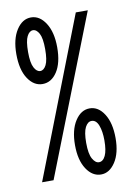

<svg xmlns="http://www.w3.org/2000/svg" viewBox="-76 -683 503 741"><g transform="rotate(-10 175.0 -312.0)"><path d="M98 -373Q64 -373 41 -408Q18 -443 18 -504Q18 -563 41 -598.5Q64 -634 98 -634Q132 -634 155 -598Q178 -562 178 -503Q178 -442 155.5 -407.5Q133 -373 98 -373ZM30 0 272 -623H319L75 0ZM98 -424Q112 -424 121.5 -442.5Q131 -461 131 -504Q131 -547 121 -565.5Q111 -584 97 -584Q83 -584 73.5 -565.5Q64 -547 64 -504Q64 -462 74 -443Q84 -424 98 -424ZM260 10Q226 10 203 -25Q180 -60 180 -119Q180 -178 203 -213.5Q226 -249 260 -249Q294 -249 316.5 -213.5Q339 -178 339 -119Q339 -60 316 -25Q293 10 260 10ZM260 -38Q276 -38 285.5 -58Q295 -78 295 -118Q295 -153 286 -176.5Q277 -200 259 -200Q244 -200 234 -181Q224 -162 224 -120Q224 -77 235 -57.5Q246 -38 260 -38Z"/></g></svg>

Font: Inconsolata ExtraCondensed
Style: Regular
Weight: 400
Width: 2
Monospace: yes
Designer: Raph Levien, Cyreal, Brenton Simpson
Foundry: Raph Levien, Cyreal, Google
Version: Version 3.001; ttfautohint (v1.8.2.53-6de2)